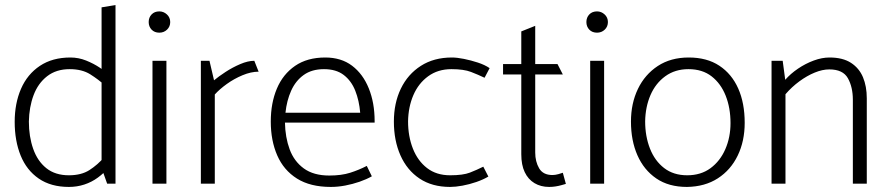

<svg xmlns="http://www.w3.org/2000/svg" viewBox="-20 -725 3505 758"><path d="M381 -62 403 0H436V-705L381 -696ZM391 -104Q365 -74 333 -53.5Q301 -33 252 -33Q198 -33 163 -61Q128 -89 111 -137.5Q94 -186 94 -245Q95 -302 112.5 -349Q130 -396 166 -424Q202 -452 255 -452Q304 -452 336.5 -431.5Q369 -411 394 -388L414 -424Q399 -441 374.5 -457.5Q350 -474 320 -486Q290 -498 258 -498Q187 -498 137.5 -465Q88 -432 63 -374.5Q38 -317 38 -244Q38 -169 61.5 -111Q85 -53 133 -20Q181 13 252 13Q284 13 313 3.5Q342 -6 366.5 -24Q391 -42 411 -65Z M637 0V-485H582V0ZM609 -596Q627 -596 639.5 -608Q652 -620 652 -638Q652 -656 639 -668Q626 -680 609 -680Q590 -680 578.5 -668Q567 -656 567 -638Q567 -620 578.5 -608Q590 -596 609 -596Z M828 0V-352Q847 -373 875.5 -393.5Q904 -414 937.5 -428Q971 -442 1001 -442L984 -485Q959 -485 928.5 -472Q898 -459 870.5 -441Q843 -423 825 -408L807 -485H773V0Z M1459 -241V-247Q1459 -319 1436 -376Q1413 -433 1370 -465.5Q1327 -498 1264 -498Q1193 -498 1145 -465Q1097 -432 1073 -375Q1049 -318 1049 -245Q1049 -170 1074.5 -111.5Q1100 -53 1152.5 -20Q1205 13 1286 13Q1314 13 1343 7.5Q1372 2 1399.5 -7.5Q1427 -17 1448 -29L1428 -70Q1397 -54 1362.5 -43Q1328 -32 1280 -32Q1218 -32 1179.5 -60Q1141 -88 1123.5 -135.5Q1106 -183 1105 -241ZM1107 -280Q1112 -328 1129.5 -367Q1147 -406 1179 -429Q1211 -452 1259 -452Q1307 -452 1337 -429Q1367 -406 1382.5 -367Q1398 -328 1402 -280Z M1888 -67Q1862 -54 1835 -43.5Q1808 -33 1757 -33Q1703 -33 1666 -61.5Q1629 -90 1610 -138.5Q1591 -187 1591 -246Q1592 -303 1612 -349.5Q1632 -396 1670.5 -424Q1709 -452 1762 -452Q1811 -452 1839.5 -441Q1868 -430 1893 -418L1913 -456Q1894 -469 1866.5 -478Q1839 -487 1811.5 -492.5Q1784 -498 1764 -498Q1693 -498 1641.5 -465Q1590 -432 1562.5 -375Q1535 -318 1535 -245Q1535 -170 1561 -111.5Q1587 -53 1636.5 -20Q1686 13 1757 13Q1778 13 1805.5 8Q1833 3 1860.5 -6.5Q1888 -16 1908 -28Z M2181 -472H2093V-623L2038 -601V-472H1966V-431H2038V-116Q2038 -74 2051.5 -45.5Q2065 -17 2090 -2Q2115 13 2148 13Q2161 13 2173.5 11Q2186 9 2196.5 6Q2207 3 2214 1L2202 -43Q2197 -41 2184.5 -37.5Q2172 -34 2161 -34Q2124 -34 2108.5 -60.5Q2093 -87 2093 -123V-431H2202Z M2365 0V-485H2310V0ZM2337 -596Q2355 -596 2367.5 -608Q2380 -620 2380 -638Q2380 -656 2367 -668Q2354 -680 2337 -680Q2318 -680 2306.5 -668Q2295 -656 2295 -638Q2295 -620 2306.5 -608Q2318 -596 2337 -596Z M2692 13Q2620 13 2571 -20.5Q2522 -54 2496.5 -112Q2471 -170 2471 -245Q2471 -317 2498.5 -374Q2526 -431 2577 -464.5Q2628 -498 2699 -498Q2771 -498 2820 -465.5Q2869 -433 2894.5 -375.5Q2920 -318 2920 -240Q2920 -168 2892.5 -111Q2865 -54 2814 -21Q2763 12 2692 13ZM2693 -33Q2747 -33 2785 -61Q2823 -89 2843.5 -136Q2864 -183 2864 -239Q2864 -299 2845 -347Q2826 -395 2789.5 -423.5Q2753 -452 2698 -452Q2645 -452 2606.5 -424Q2568 -396 2548 -349.5Q2528 -303 2527 -246Q2527 -187 2546 -138.5Q2565 -90 2602 -61.5Q2639 -33 2693 -33Z M3081 0V-353Q3106 -382 3136 -404Q3166 -426 3196.5 -438.5Q3227 -451 3254 -451Q3308 -451 3327.5 -416Q3347 -381 3347 -331V0H3402V-337Q3402 -384 3387 -420Q3372 -456 3339.5 -477Q3307 -498 3255 -498Q3225 -498 3192.5 -486Q3160 -474 3130.5 -454Q3101 -434 3080 -410L3070 -485H3026V0Z"/></svg>

Font: Catamaran Thin ExtraLight
Style: Regular
Weight: 250
Version: Version 2.000